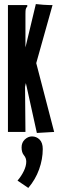

<svg xmlns="http://www.w3.org/2000/svg" viewBox="-20 -648 290 943"><path d="M107 -240 103 -221 105 0H19V-623H114V-616Q108 -610 106.5 -603Q105 -596 105 -579V-415L156 -628Q173 -626 193.5 -624.5Q214 -623 225 -623H238L158 -338L246 0L161 5ZM119 275 66 239Q85 217 97 192Q109 167 109 146Q109 128 97.5 114.5Q86 101 86 76Q86 52 102 37Q118 22 137 22Q159 22 174.5 37.5Q190 53 190 84Q190 134 172 184Q154 234 119 275Z"/></svg>

Font: Inconsolata UltraCondensed Black
Style: Regular
Weight: 900
Width: 1
Monospace: yes
Designer: Raph Levien, Cyreal, Brenton Simpson
Foundry: Raph Levien, Cyreal, Google
Version: Version 3.001; ttfautohint (v1.8.2.53-6de2)